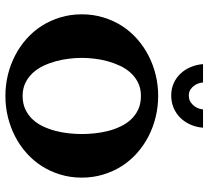

<svg xmlns="http://www.w3.org/2000/svg" viewBox="-51 -739 802 740"><g transform="rotate(90 350.0 -369.0)"><path d="M664.6 -283.2Q664.6 -239.3 652.8 -200.7Q641.1 -162.1 620.4 -129.4Q599.6 -96.7 570.3 -70.6Q541 -44.4 506.1 -26.4Q471.2 -8.3 431.4 1.5Q391.6 11.2 349.6 11.2Q307.6 11.2 268.1 1.5Q228.5 -8.3 193.6 -26.4Q158.7 -44.4 129.4 -70.6Q100.1 -96.7 79.3 -129.4Q58.6 -162.1 46.9 -200.9Q35.2 -239.7 35.2 -283.2Q35.2 -326.7 46.9 -365.5Q58.6 -404.3 79.3 -437Q100.1 -469.7 129.4 -495.8Q158.7 -522 193.6 -540Q228.5 -558.1 268.1 -567.9Q307.6 -577.6 349.6 -577.6Q391.6 -577.6 431.4 -567.9Q471.2 -558.1 506.1 -540Q541 -522 570.3 -495.8Q599.6 -469.7 620.4 -437Q641.1 -404.3 652.8 -365.5Q664.6 -326.7 664.6 -283.2ZM496.6 -283.2Q496.6 -306.6 493.9 -332.8Q491.2 -358.9 484.9 -384Q478.5 -409.2 467.5 -432.4Q456.5 -455.6 440.4 -472.9Q424.3 -490.2 401.9 -500.7Q379.4 -511.2 349.6 -511.2Q321.3 -511.2 299.3 -500.5Q277.3 -489.7 261 -471.9Q244.6 -454.1 233.6 -430.7Q222.7 -407.2 215.8 -382.1Q209 -356.9 206.1 -331.3Q203.1 -305.7 203.1 -283.2Q203.1 -260.7 206.1 -235.1Q209 -209.5 215.8 -184.1Q222.7 -158.7 233.6 -135.5Q244.6 -112.3 261 -94.5Q277.3 -76.7 299.3 -65.9Q321.3 -55.2 349.6 -55.2Q378.9 -55.2 401.4 -65.7Q423.8 -76.2 440.2 -93.8Q456.5 -111.3 467.3 -134.3Q478 -157.2 484.6 -182.6Q491.2 -208 493.9 -233.9Q496.6 -259.8 496.6 -283.2ZM472.2 -750.5Q470.2 -724.6 460.4 -702.4Q450.7 -680.2 434.6 -663.6Q418.5 -647 396.5 -637.5Q374.5 -627.9 348.1 -627.9Q321.8 -627.9 300.3 -637.7Q278.8 -647.5 263.2 -664.3Q247.6 -681.2 238.3 -703.4Q229 -725.6 227.1 -750.5H297.9Q297.9 -745.1 300.5 -735.8Q303.2 -726.6 309.1 -717.8Q314.9 -709 324.5 -702.4Q334 -695.8 348.1 -695.8Q363.3 -695.8 373.3 -702.4Q383.3 -709 389.6 -717.8Q396 -726.6 398.7 -735.8Q401.4 -745.1 401.9 -750.5Z"/></g></svg>

Font: Aclonica
Style: Regular
Weight: 400
Version: Version 1.001